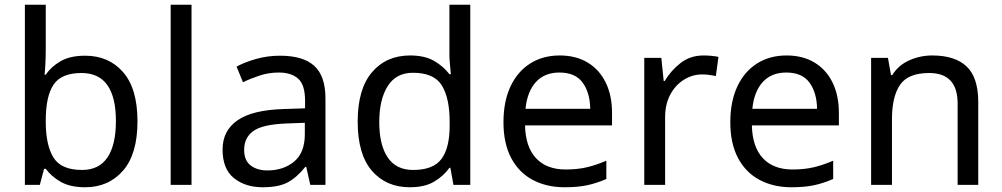

<svg xmlns="http://www.w3.org/2000/svg" viewBox="-20 -780 4228 810"><path d="M173 -575Q173 -541 171.5 -511.5Q170 -482 168 -465H173Q196 -499 236 -522Q276 -545 339 -545Q439 -545 499.5 -475.5Q560 -406 560 -268Q560 -130 499 -60Q438 10 339 10Q276 10 236 -13Q196 -36 173 -68H166L148 0H85V-760H173ZM324 -472Q239 -472 206 -423Q173 -374 173 -271V-267Q173 -168 205.5 -115.5Q238 -63 326 -63Q398 -63 433.5 -116Q469 -169 469 -269Q469 -472 324 -472Z M788 0H700V-760H788Z M1161 -545Q1259 -545 1306 -502Q1353 -459 1353 -365V0H1289L1272 -76H1268Q1233 -32 1194.5 -11Q1156 10 1088 10Q1015 10 967 -28.5Q919 -67 919 -149Q919 -229 982 -272.5Q1045 -316 1176 -320L1267 -323V-355Q1267 -422 1238 -448Q1209 -474 1156 -474Q1114 -474 1076 -461.5Q1038 -449 1005 -433L978 -499Q1013 -518 1061 -531.5Q1109 -545 1161 -545ZM1187 -259Q1087 -255 1048.5 -227Q1010 -199 1010 -148Q1010 -103 1037.5 -82Q1065 -61 1108 -61Q1176 -61 1221 -98.5Q1266 -136 1266 -214V-262Z M1709 10Q1609 10 1549 -59.5Q1489 -129 1489 -267Q1489 -405 1549.5 -475.5Q1610 -546 1710 -546Q1772 -546 1811.5 -523Q1851 -500 1876 -467H1882Q1881 -480 1878.5 -505.5Q1876 -531 1876 -546V-760H1964V0H1893L1880 -72H1876Q1852 -38 1812 -14Q1772 10 1709 10ZM1723 -63Q1808 -63 1842.5 -109.5Q1877 -156 1877 -250V-266Q1877 -366 1844 -419.5Q1811 -473 1722 -473Q1651 -473 1615.5 -416.5Q1580 -360 1580 -265Q1580 -169 1615.5 -116Q1651 -63 1723 -63Z M2341 -546Q2410 -546 2459.5 -516Q2509 -486 2535.5 -431.5Q2562 -377 2562 -304V-251H2195Q2197 -160 2241.5 -112.5Q2286 -65 2366 -65Q2417 -65 2456.5 -74.5Q2496 -84 2538 -102V-25Q2497 -7 2457 1.5Q2417 10 2362 10Q2286 10 2227.5 -21Q2169 -52 2136.5 -113.5Q2104 -175 2104 -264Q2104 -352 2133.5 -415Q2163 -478 2216.5 -512Q2270 -546 2341 -546ZM2340 -474Q2277 -474 2240.5 -433.5Q2204 -393 2197 -321H2470Q2469 -389 2438 -431.5Q2407 -474 2340 -474Z M2948 -546Q2963 -546 2980.5 -544.5Q2998 -543 3011 -540L3000 -459Q2987 -462 2971.5 -464Q2956 -466 2942 -466Q2901 -466 2865 -443.5Q2829 -421 2807.5 -380.5Q2786 -340 2786 -286V0H2698V-536H2770L2780 -438H2784Q2810 -482 2851 -514Q2892 -546 2948 -546Z M3298 -546Q3367 -546 3416.5 -516Q3466 -486 3492.5 -431.5Q3519 -377 3519 -304V-251H3152Q3154 -160 3198.5 -112.5Q3243 -65 3323 -65Q3374 -65 3413.5 -74.5Q3453 -84 3495 -102V-25Q3454 -7 3414 1.5Q3374 10 3319 10Q3243 10 3184.5 -21Q3126 -52 3093.5 -113.5Q3061 -175 3061 -264Q3061 -352 3090.5 -415Q3120 -478 3173.5 -512Q3227 -546 3298 -546ZM3297 -474Q3234 -474 3197.5 -433.5Q3161 -393 3154 -321H3427Q3426 -389 3395 -431.5Q3364 -474 3297 -474Z M3913 -546Q4009 -546 4058 -499.5Q4107 -453 4107 -349V0H4020V-343Q4020 -472 3900 -472Q3811 -472 3777 -422Q3743 -372 3743 -278V0H3655V-536H3726L3739 -463H3744Q3770 -505 3816 -525.5Q3862 -546 3913 -546Z"/></svg>

Font: Noto Sans Hebrew Droid SemiBold
Style: Regular
Weight: 600
Designer: Monotype Design Team
Foundry: Monotype Imaging Inc.
Version: Version 1.100; ttfautohint (v1.8.4.7-5d5b)